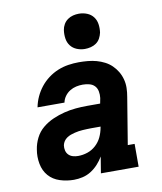

<svg xmlns="http://www.w3.org/2000/svg" viewBox="-86 -834 771 912"><g transform="rotate(-10 300.0 -378.5)"><path d="M197 8Q162 8 129.5 -2.5Q97 -13 76 -37Q55 -61 48.5 -95.5Q42 -130 48 -164Q52 -192 65.5 -219Q79 -246 102 -265Q125 -284 152.5 -296Q180 -308 208 -315Q236 -322 264 -324.5Q292 -327 319 -327H382L387 -353Q389 -369 386 -385Q383 -401 373 -411.5Q363 -422 347.5 -426Q332 -430 316 -430Q300 -430 284 -426.5Q268 -423 253.5 -414Q239 -405 229 -391Q219 -377 216 -361H86Q91 -387 102 -411Q113 -435 129.5 -456Q146 -477 168 -493.5Q190 -510 214.5 -520Q239 -530 265 -534Q291 -538 316 -538Q338 -538 359.5 -536Q381 -534 401 -528.5Q421 -523 439.5 -513.5Q458 -504 472.5 -490Q487 -476 497.5 -458.5Q508 -441 513.5 -420.5Q519 -400 518.5 -378.5Q518 -357 514 -335L477 -110H510V0H328L341 -79Q330 -60 314.5 -43Q299 -26 280 -14Q261 -2 239.5 3Q218 8 197 8ZM236 -100Q259 -100 281.5 -107.5Q304 -115 322 -131.5Q340 -148 350 -169.5Q360 -191 364 -214L365 -219H319Q309 -219 299 -218.5Q289 -218 279 -217.5Q269 -217 259.5 -215.5Q250 -214 239.5 -211.5Q229 -209 219.5 -205.5Q210 -202 201 -196Q192 -190 186 -181Q180 -172 178 -162Q176 -149 179 -136.5Q182 -124 190.5 -115.5Q199 -107 211 -103.5Q223 -100 236 -100ZM356 -595Q336 -595 317.5 -602.5Q299 -610 287.5 -625Q276 -640 273 -660Q270 -680 273 -701Q275 -715 282.5 -728Q290 -741 302 -749.5Q314 -758 328 -761.5Q342 -765 356 -765Q377 -765 395.5 -757.5Q414 -750 425.5 -735Q437 -720 440 -700Q443 -680 440 -659Q437 -645 430 -632Q423 -619 411 -610.5Q399 -602 384.5 -598.5Q370 -595 356 -595Z"/></g></svg>

Font: Iosevka Slab XBdExObl
Style: Regular
Weight: 800
Width: 7
Italic angle: -9°
Monospace: yes
Designer: Belleve Invis
Foundry: Belleve Invis
Version: Version 11.1.0; ttfautohint (v1.8.3)